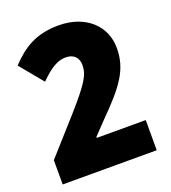

<svg xmlns="http://www.w3.org/2000/svg" viewBox="-133 -822 819 921"><g transform="rotate(-20 276.5 -362.0)"><path d="M509 0V-154H259V-159L322 -225C445 -348 497 -418 497 -527C497 -642 406 -724 271 -724C151 -724 85 -677 21 -610L118 -492C171 -545 209 -568 250 -568C288 -568 314 -547 314 -506C314 -456 290 -418 188 -302L29 -124V0Z"/></g></svg>

Font: Noto Sans Thai Looped SemiCondensed Black
Style: Regular
Weight: 900
Width: 4
Designer: Sasikarn Vongin, Ben Mitchell
Foundry: The Fontpad Ltd
Version: Version 1.001